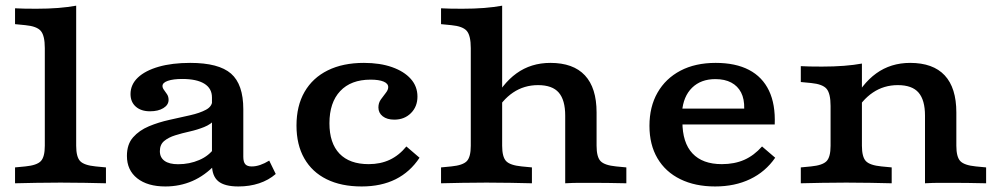

<svg xmlns="http://www.w3.org/2000/svg" viewBox="-20 -652 3563 683"><path d="M195.2 -2.4Q146.7 -2.4 108.3 -1.6Q69.8 -0.8 33.5 0V-56.5L70.2 -60Q111.1 -64 125.2 -78.8Q139.4 -93.6 139.4 -133.6V-208.2H251V-133.6Q251 -93.6 265.2 -78.8Q279.3 -64 320.3 -60L356.9 -56.5V0Q321.1 -0.8 282.4 -1.6Q243.7 -2.4 195.2 -2.4ZM139.4 -208.2V-480.8Q139.4 -525.2 125.2 -541.9Q111.1 -558.6 70.2 -562.5L33.5 -566.1V-622.5Q48.7 -621.7 65.4 -621.3Q82.2 -620.9 108.8 -620.9Q151.4 -620.9 187.2 -623.7Q223.1 -626.6 251 -631.8V-622.5V-208.2Z M734 -208.2V-305.4Q734 -337.6 706.7 -354.4Q679.4 -371.1 628.4 -371.1Q596.3 -371.1 577.1 -364.5Q558 -357.9 558 -346.1Q558 -339.2 563.4 -332.1Q568.8 -324.9 574.2 -316.7Q579.7 -308.4 579.7 -296.7Q579.7 -278.9 561.3 -267.5Q543 -256.1 513.6 -256.1Q481.8 -256.1 463 -272.7Q444.3 -289.3 444.3 -317.3Q444.3 -351.2 470.5 -376.1Q496.8 -400.9 544.5 -414.6Q592.2 -428.3 656.6 -428.3Q758 -428.3 801.8 -390.2Q845.5 -352 845.5 -263.5V-208.2ZM568.4 11.3Q504.8 11.3 468.1 -17.7Q431.5 -46.7 431.5 -97.4Q431.5 -138.8 453.4 -163.5Q475.3 -188.3 509.6 -202.7Q544 -217.1 582.7 -225.6Q621.5 -234.2 656.1 -242Q690.6 -249.7 712.9 -261.7Q735.2 -273.7 735.2 -295.1L745.4 -227.3Q730.6 -209.9 706.2 -200.1Q681.8 -190.3 654.6 -184.2Q627.3 -178.2 603.4 -170.7Q579.5 -163.3 564.1 -150.5Q548.7 -137.8 548.7 -114.2Q548.7 -91.8 565.3 -79.8Q582 -67.8 613.7 -67.8Q654 -67.8 688.8 -82.8Q723.7 -97.7 744 -127.1L747.4 -68.1Q709.2 -27.6 664.4 -8.1Q619.7 11.3 568.4 11.3ZM845.5 -94.4Q845.5 -75.9 852.5 -67.9Q859.5 -59.9 875.5 -59.9Q889.9 -59.9 905.5 -65.2Q921.1 -70.5 937.7 -80.7L960.9 -33.1Q935.5 -11.1 901.7 0.1Q867.9 11.3 828.1 11.3Q778.8 11.3 756.4 -7.3Q734 -26 734 -66.8V-208.2H845.5Z M1266.4 11.3Q1193.8 11.3 1141.9 -14.4Q1090.1 -40 1062.4 -88.6Q1034.7 -137.2 1034.7 -205.3Q1034.7 -275.4 1063.4 -325.2Q1092.2 -375.1 1146 -401.7Q1199.8 -428.3 1274.5 -428.3Q1331.8 -428.3 1374.6 -413.2Q1417.4 -398.1 1441.2 -371.4Q1465 -344.8 1465 -308.4Q1465 -272.7 1441.8 -249.6Q1418.6 -226.4 1382.7 -226.4Q1356.7 -226.4 1341.4 -238.4Q1326.1 -250.4 1326.1 -269.8Q1326.1 -286.1 1335 -298.4Q1343.8 -310.8 1352.4 -321.6Q1361 -332.3 1361 -342.1Q1361 -354.9 1344.5 -361.8Q1328 -368.7 1298.3 -368.7Q1228.4 -368.7 1190.2 -328Q1151.9 -287.3 1151.9 -213.4Q1151.9 -142.8 1187.7 -105.4Q1223.6 -68.1 1291.6 -68.1Q1333.3 -68.1 1366.4 -83.6Q1399.6 -99.2 1425.6 -131L1472.4 -90.9Q1438.8 -40.1 1387.4 -14.4Q1335.9 11.3 1266.4 11.3Z M1710.5 -2.4Q1662.1 -2.4 1623.6 -1.6Q1585.1 -0.8 1548.9 0V-56.5L1585.5 -60Q1626.4 -64 1640.6 -78.8Q1654.7 -93.6 1654.7 -133.6V-208.2H1766.3V-133.6Q1766.3 -93.6 1780.5 -78.8Q1794.7 -64 1835.6 -60L1872.2 -56.5V0Q1836.4 -0.8 1797.7 -1.6Q1759 -2.4 1710.5 -2.4ZM1990.6 -208.2V-240.8Q1990.6 -296 1967.7 -322.6Q1944.8 -349.2 1893.9 -349.2Q1844.5 -349.2 1805.2 -322.8Q1766 -296.5 1736.8 -243.6L1728.9 -279.3Q1765.4 -353.5 1817.2 -390.9Q1869 -428.3 1937.8 -428.3Q2019.3 -428.3 2060.7 -383.9Q2102.2 -339.4 2102.2 -252V-208.2ZM1990.6 0V-208.2H2102.2V-133.6Q2102.2 -93.6 2116.4 -78.8Q2130.6 -64 2171.5 -60L2208.1 -56.5V0Q2178.9 -0.8 2143.9 -1.2Q2108.8 -1.6 2087.1 -1.6Q2065.4 -1.6 2041.9 -1.6Q2018.5 -1.6 1990.6 0ZM1654.7 -208.2V-480.8Q1654.7 -525.2 1640.6 -541.9Q1626.4 -558.6 1585.5 -562.5L1548.9 -566.1V-622.5Q1564 -621.7 1580.8 -621.3Q1597.5 -620.9 1624.1 -620.9Q1666.7 -620.9 1702.6 -623.7Q1738.4 -626.6 1766.3 -631.8V-622.5V-208.2Z M2524 11.3Q2452.8 11.3 2400.1 -14.6Q2347.3 -40.4 2318.8 -88.9Q2290.3 -137.3 2290.3 -204.3Q2290.3 -272.4 2319.1 -322.6Q2347.8 -372.8 2400.6 -400.6Q2453.4 -428.3 2525.8 -428.3Q2596.8 -428.3 2644.5 -403.3Q2692.2 -378.3 2715.5 -329.5Q2738.8 -280.8 2735.9 -209.2H2368L2366.3 -265.6H2627.4Q2628.2 -299.8 2616.3 -322.9Q2604.3 -346.1 2581.3 -358.3Q2558.3 -370.6 2524.6 -370.6Q2473.3 -370.6 2441.9 -339.9Q2410.5 -309.1 2406.2 -254.1L2409.5 -249.5Q2408.7 -243.4 2408.1 -236.1Q2407.5 -228.8 2407.5 -219.2Q2407.5 -144.5 2443.3 -106.3Q2479.1 -68.1 2547.7 -68.1Q2592.7 -68.1 2627.5 -83.4Q2662.3 -98.8 2690.8 -131L2737.6 -90.9Q2702.9 -40.8 2648.5 -14.8Q2594.1 11.3 2524 11.3Z M2990.4 -2.4Q2941.9 -2.4 2903.4 -1.6Q2864.9 -0.8 2828.7 0V-56.5L2865.3 -60Q2906.2 -64 2920.4 -78.8Q2934.6 -93.6 2934.6 -133.6V-208.2H3046.1V-133.6Q3046.1 -93.6 3060.3 -78.8Q3074.5 -64 3115.4 -60L3152 -56.5V0Q3116.2 -0.8 3077.5 -1.6Q3038.8 -2.4 2990.4 -2.4ZM2934.6 -208.2V-275Q2934.6 -319.4 2920.4 -336.1Q2906.2 -352.7 2865.3 -356.7L2828.7 -360.2V-416.7Q2843.9 -415.9 2860.6 -415.5Q2877.3 -415.1 2904 -415.1Q2946.6 -415.1 2982.4 -417.9Q3018.2 -420.7 3046.1 -425.9V-416.7V-208.2ZM3270.5 -208.2V-240.8Q3270.5 -296 3247.6 -322.6Q3224.7 -349.2 3173.7 -349.2Q3124.3 -349.2 3085.1 -322.8Q3045.8 -296.5 3016.7 -243.6L3008.8 -279.3Q3045.2 -353.5 3097 -390.9Q3148.9 -428.3 3217.6 -428.3Q3299.1 -428.3 3340.6 -383.9Q3382 -339.4 3382 -252V-208.2ZM3270.5 0V-208.2H3382V-133.6Q3382 -93.6 3396.2 -78.8Q3410.4 -64 3451.3 -60L3487.9 -56.5V0Q3458.8 -0.8 3423.7 -1.2Q3388.6 -1.6 3366.9 -1.6Q3345.2 -1.6 3321.8 -1.6Q3298.3 -1.6 3270.5 0Z"/></svg>

Font: Playfair 5pt SemiExpanded Light
Style: Regular
Weight: 300
Width: 6
Designer: Claus Eggers Sørensen
Foundry: Claus Eggers Sørensen
Version: Version 2.203